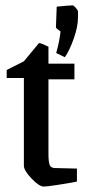

<svg xmlns="http://www.w3.org/2000/svg" viewBox="-20 -685 320 714"><path d="M221.2 -472.2 189 -487.8Q201.2 -531.2 205.1 -567.9Q188 -580.1 188 -583L190.9 -660.2Q235.8 -665 250 -665Q253.9 -665 262 -655.8Q270 -646.5 270 -642.1V-620.1Q270 -586.4 254.6 -542.5Q239.3 -498.5 221.2 -472.2ZM143.1 8.8Q125.5 8.8 97.2 -21.2Q68.8 -51.3 68.8 -68.8V-395H4.9V-424.8L68.8 -457L125 -524.9Q128.9 -524.9 137.7 -521.5Q146.5 -518.1 153.3 -514.6L160.2 -511.2V-448.2H256.8V-390.1H160.2V-112.8Q160.2 -82 165 -71Q169.9 -60.1 184.1 -60.1L266.1 -58.1V-9.8Q237.3 -3.9 195.6 2.4Q153.8 8.8 143.1 8.8Z"/></svg>

Font: Grenze
Style: Regular
Weight: 400
Designer: Renata Polastri
Foundry: Omnibus-Type
Version: Version 1.002;PS 001.002;hotconv 1.0.88;makeotf.lib2.5.64775